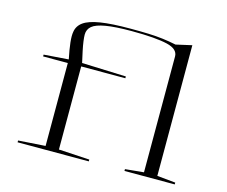

<svg xmlns="http://www.w3.org/2000/svg" viewBox="-104 -887 1214 1029"><g transform="rotate(15 503.5 -372.5)"><path d="M72 0V-10L222 -20V-480H85V-490L222 -500Q211 -553 207 -590.5Q203 -628 207 -649Q212 -683 241.5 -704Q271 -725 333 -735Q395 -745 499 -745Q557 -745 599.5 -743.5Q642 -742 678.5 -737.5Q715 -733 754 -725L842 -745V-20L944 -10V0H665V-10L768 -20V-663Q768 -683 753 -697Q738 -711 706.5 -718.5Q675 -726 625.5 -730Q576 -734 509 -734Q418 -734 365.5 -725Q313 -716 291.5 -698Q270 -680 270 -651Q270 -637 273 -614.5Q276 -592 282 -563.5Q288 -535 296 -500L541 -491V-481H296V-20L467 -10V0Z"/></g></svg>

Font: Kalnia Expanded ExtraLight
Style: Regular
Weight: 250
Width: 7
Designer: Frida Medrano
Foundry: Frida Medrano
Version: Version 1.105